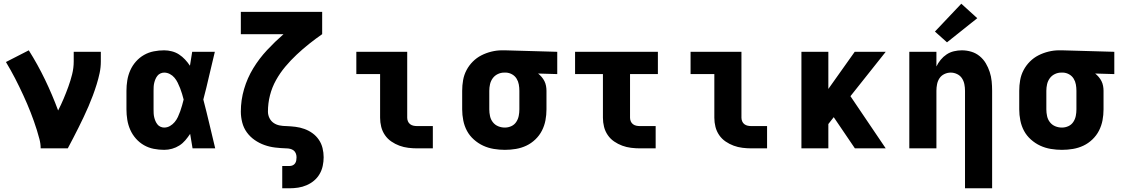

<svg xmlns="http://www.w3.org/2000/svg" viewBox="-20 -799 6040 1034"><path d="M199 0Q199 -25 192.5 -49.5Q186 -74 178.5 -98.5Q171 -123 162.5 -146.5Q154 -170 145 -193.5Q136 -217 126 -240Q116 -263 105.5 -286Q95 -309 84 -331.5Q73 -354 61.5 -376.5Q50 -399 37.5 -421Q25 -443 12 -465L135 -528Q183 -452 222.5 -370Q262 -288 293 -204Q309 -235 322.5 -267Q336 -299 348 -332Q360 -365 368.5 -399Q377 -433 377 -468V-520H523V-468Q523 -436 516.5 -405.5Q510 -375 500.5 -344.5Q491 -314 480 -284.5Q469 -255 456.5 -226Q444 -197 430.5 -168.5Q417 -140 403 -112Q389 -84 374.5 -56Q360 -28 345 0Z M864 8Q836 8 808 2.5Q780 -3 755.5 -17Q731 -31 712 -52.5Q693 -74 681.5 -100Q670 -126 665.5 -154Q661 -182 661 -210V-310Q661 -338 665.5 -366Q670 -394 681.5 -420Q693 -446 712 -467.5Q731 -489 755.5 -503Q780 -517 808 -522.5Q836 -528 864 -528Q885 -528 906 -522.5Q927 -517 944.5 -505.5Q962 -494 976.5 -478.5Q991 -463 1003 -445Q1006 -464 1009 -482.5Q1012 -501 1015 -520H1137Q1121 -456 1106.5 -391.5Q1092 -327 1075 -263Q1092 -198 1107.5 -132Q1123 -66 1139 0H1017Q1014 -19 1010.5 -39Q1007 -59 1004 -78Q992 -60 978 -43.5Q964 -27 946 -15.5Q928 -4 907 2Q886 8 864 8ZM864 -112Q881 -112 895.5 -120.5Q910 -129 920.5 -141.5Q931 -154 938 -169Q945 -184 950.5 -199.5Q956 -215 960.5 -231Q965 -247 969 -263Q965 -278 960.5 -293.5Q956 -309 950 -324Q944 -339 937 -353.5Q930 -368 919.5 -380.5Q909 -393 894.5 -400.5Q880 -408 864 -408Q854 -408 844 -403.5Q834 -399 827.5 -390.5Q821 -382 817 -372.5Q813 -363 810.5 -352.5Q808 -342 807.5 -331.5Q807 -321 807 -310V-210Q807 -199 807.5 -188.5Q808 -178 810.5 -167.5Q813 -157 817 -147.5Q821 -138 827.5 -129.5Q834 -121 844 -116.5Q854 -112 864 -112Z M1500 215V95H1539Q1548 95 1556 91.5Q1564 88 1569 81Q1574 74 1575.5 65Q1577 56 1577 48Q1577 37 1573 27Q1569 17 1561 11Q1553 5 1542.5 2.5Q1532 0 1522 0H1521Q1491 -1 1461.5 -4.5Q1432 -8 1404 -18Q1376 -28 1351.5 -45Q1327 -62 1309.5 -86Q1292 -110 1284.5 -139.5Q1277 -169 1277 -198Q1277 -260 1294.5 -319.5Q1312 -379 1344 -431.5Q1376 -484 1418.5 -529.5Q1461 -575 1507 -615H1277V-735H1715V-615Q1679 -590 1644.5 -562.5Q1610 -535 1577.5 -504.5Q1545 -474 1516.5 -440Q1488 -406 1466.5 -367.5Q1445 -329 1434 -286Q1423 -243 1423 -198Q1423 -180 1431 -163.5Q1439 -147 1453.5 -137Q1468 -127 1486 -123.5Q1504 -120 1522 -120Q1547 -119 1571.5 -116Q1596 -113 1619.5 -104.5Q1643 -96 1663 -81.5Q1683 -67 1697 -46.5Q1711 -26 1717 -1.5Q1723 23 1723 48Q1723 71 1718 94.5Q1713 118 1701 138.5Q1689 159 1671 174Q1653 189 1631 198.5Q1609 208 1585.5 211.5Q1562 215 1539 215Z M2227 0Q2203 0 2178.5 -3Q2154 -6 2131 -14.5Q2108 -23 2087.5 -37Q2067 -51 2053 -71.5Q2039 -92 2033 -116Q2027 -140 2027 -165V-400H1899V-520H2173V-165Q2173 -155 2177 -145.5Q2181 -136 2189 -130Q2197 -124 2207 -122Q2217 -120 2227 -120H2311V0Z M2699 8Q2669 8 2639 3Q2609 -2 2582 -14.5Q2555 -27 2532 -47.5Q2509 -68 2495 -94Q2481 -120 2475 -150Q2469 -180 2469 -210V-310Q2469 -339 2474 -367.5Q2479 -396 2492.5 -421.5Q2506 -447 2526.5 -467.5Q2547 -488 2572.5 -501Q2598 -514 2626.5 -521Q2655 -528 2683 -528Q2688 -528 2692 -528Q2696 -528 2700 -528L2981 -520V-400L2878 -403Q2888 -395 2897 -384.5Q2906 -374 2912 -362Q2918 -350 2920.5 -336.5Q2923 -323 2923 -310V-210Q2923 -180 2917.5 -151Q2912 -122 2898.5 -95.5Q2885 -69 2863 -48Q2841 -27 2814.5 -14.5Q2788 -2 2758.5 3Q2729 8 2699 8ZM2699 -112Q2717 -112 2733.5 -119.5Q2750 -127 2760 -142Q2770 -157 2773.5 -174.5Q2777 -192 2777 -210V-310Q2777 -327 2774 -344Q2771 -361 2762 -375.5Q2753 -390 2738 -398.5Q2723 -407 2706 -408H2700Q2699 -408 2697.5 -408Q2696 -408 2695 -408Q2677 -408 2660.5 -400Q2644 -392 2633.5 -377.5Q2623 -363 2619 -345.5Q2615 -328 2615 -310V-210Q2615 -192 2619 -173.5Q2623 -155 2634.5 -140.5Q2646 -126 2663 -119Q2680 -112 2699 -112Z M3427 0Q3403 0 3378.5 -3Q3354 -6 3331 -14.5Q3308 -23 3287.5 -37Q3267 -51 3253 -71.5Q3239 -92 3233 -116Q3227 -140 3227 -165V-400H3077V-520H3523V-400H3373V-165Q3373 -155 3377 -145.5Q3381 -136 3389 -130Q3397 -124 3407 -122Q3417 -120 3427 -120H3511V0Z M4027 0Q4003 0 3978.5 -3Q3954 -6 3931 -14.5Q3908 -23 3887.5 -37Q3867 -51 3853 -71.5Q3839 -92 3833 -116Q3827 -140 3827 -165V-400H3699V-520H3973V-165Q3973 -155 3977 -145.5Q3981 -136 3989 -130Q3997 -124 4007 -122Q4017 -120 4027 -120H4111V0Z M4296 0V-520H4441V-320L4583 -520H4750L4560 -281L4750 0H4584L4470 -168L4441 -131V0Z M5177 215V-310Q5177 -328 5173.5 -345.5Q5170 -363 5160.5 -377.5Q5151 -392 5134.5 -400Q5118 -408 5100 -408Q5082 -408 5065.5 -400Q5049 -392 5039.5 -377.5Q5030 -363 5026.5 -345.5Q5023 -328 5023 -310V0H4877V-520H5023V-441Q5032 -460 5046 -477Q5060 -494 5078 -506Q5096 -518 5117.5 -523Q5139 -528 5160 -528Q5186 -528 5211 -520.5Q5236 -513 5256 -496.5Q5276 -480 5289 -458Q5302 -436 5310 -411.5Q5318 -387 5320.5 -361.5Q5323 -336 5323 -310V215ZM5080 -571 5015 -629 5157 -779 5243 -701Z M5699 8Q5669 8 5639 3Q5609 -2 5582 -14.5Q5555 -27 5532 -47.5Q5509 -68 5495 -94Q5481 -120 5475 -150Q5469 -180 5469 -210V-310Q5469 -339 5474 -367.5Q5479 -396 5492.5 -421.5Q5506 -447 5526.5 -467.5Q5547 -488 5572.5 -501Q5598 -514 5626.5 -521Q5655 -528 5683 -528Q5688 -528 5692 -528Q5696 -528 5700 -528L5981 -520V-400L5878 -403Q5888 -395 5897 -384.5Q5906 -374 5912 -362Q5918 -350 5920.5 -336.5Q5923 -323 5923 -310V-210Q5923 -180 5917.5 -151Q5912 -122 5898.5 -95.5Q5885 -69 5863 -48Q5841 -27 5814.5 -14.5Q5788 -2 5758.5 3Q5729 8 5699 8ZM5699 -112Q5717 -112 5733.5 -119.5Q5750 -127 5760 -142Q5770 -157 5773.5 -174.5Q5777 -192 5777 -210V-310Q5777 -327 5774 -344Q5771 -361 5762 -375.5Q5753 -390 5738 -398.5Q5723 -407 5706 -408H5700Q5699 -408 5697.5 -408Q5696 -408 5695 -408Q5677 -408 5660.5 -400Q5644 -392 5633.5 -377.5Q5623 -363 5619 -345.5Q5615 -328 5615 -310V-210Q5615 -192 5619 -173.5Q5623 -155 5634.5 -140.5Q5646 -126 5663 -119Q5680 -112 5699 -112Z"/></svg>

Font: Iosevka Custom Heavy Extended
Style: Regular
Weight: 900
Width: 7
Monospace: yes
Designer: Belleve Invis
Foundry: Belleve Invis
Version: Version 11.2.4; ttfautohint (v1.8.4)